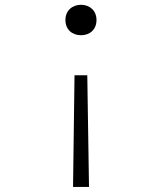

<svg xmlns="http://www.w3.org/2000/svg" viewBox="-20 -532 660 782"><path d="M283.5 -225.5 277.5 229.5H342.5L335.5 -225.5ZM310 -512.5C274.5 -512.5 246.5 -489 246.5 -450.5C246.5 -411 274.5 -388.5 310 -388.5C345 -388.5 373 -411 373 -450.5C373 -489 345 -512.5 310 -512.5Z"/></svg>

Font: Monaspace Neon ExtraLight
Style: Regular
Weight: 200
Designer: Riley Cran & the Lettermatic Team
Foundry: Lettermatic
Version: Version 1.200 (Monaspace Neon)